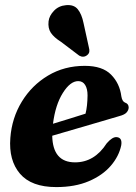

<svg xmlns="http://www.w3.org/2000/svg" viewBox="-20 -730 539 761"><path d="M460.5 -154Q451.5 -110.5 419 -72.8Q386.5 -35 332 -11.8Q277.5 11.5 203 11.5Q104.5 11.5 59.2 -41.5Q14 -94.5 21 -183.5Q27 -262.5 66.5 -327.2Q106 -392 170.5 -430.5Q235 -469 316 -469Q386 -469 420.2 -434.2Q454.5 -399.5 461 -348Q464.5 -327 476.5 -323Q489.5 -318.5 490 -304.5Q490 -294 482.2 -284.8Q474.5 -275.5 453.5 -270Q426 -262 379.5 -248.2Q333 -234.5 281.2 -219.5Q229.5 -204.5 187 -192Q189 -86.5 277.5 -86.5Q354.5 -86.5 403 -162Q425.5 -188 442.5 -186.5Q465.5 -184.5 460.5 -154ZM290 -408.5Q258.5 -408.5 229 -361.5Q199.5 -314.5 190 -239.5Q222.5 -249.5 257.5 -260.2Q292.5 -271 319 -279.5Q326.5 -309 327 -352Q327 -378 317.5 -393.2Q308 -408.5 290 -408.5ZM311 -639 332.5 -541Q335 -533 334 -525.2Q333 -517.5 325.5 -511.5Q311 -500 294 -509.5L222 -564Q193.5 -582 181.5 -600.2Q169.5 -618.5 172.5 -645.5Q175 -667.5 193.8 -687.2Q212.5 -707 241.5 -709.5Q273 -712.5 288.5 -693Q304 -673.5 311 -639Z"/></svg>

Font: Fraunces 72pt Soft
Style: Bold Italic
Weight: 700
Italic angle: -16°
Version: Version 1.000;[b76b70a41]